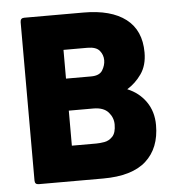

<svg xmlns="http://www.w3.org/2000/svg" viewBox="-45 -598 574 639"><g transform="rotate(-5 242.0 -278.0)"><path d="M380 -289Q419 -273 442 -240Q465 -207 465 -162Q465 -85 418 -42.5Q371 0 274 0H59Q46 0 46 -13V-542Q46 -556 59 -556H257Q349 -556 398.5 -518Q448 -480 448 -406Q448 -363 428 -334.5Q408 -306 380 -289ZM180 -342H264Q292 -342 302 -358.5Q312 -375 312 -392Q312 -410 300.5 -424Q289 -438 260 -438H180ZM180 -118H262Q273 -118 288.5 -120.5Q304 -123 316 -135.5Q328 -148 328 -176Q328 -199 312 -217Q296 -235 262 -235H180Z"/></g></svg>

Font: Zain Black
Style: Regular
Weight: 900
Designer: Zain,Boutros
Foundry: Mobile Telecommunications Company (Zain), 2024
Version: Version 1.50; ttfautohint (v1.8.4)